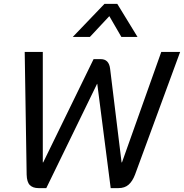

<svg xmlns="http://www.w3.org/2000/svg" viewBox="-20 -967 946 987"><path d="M117 -69 107 -700H200V-132H202L461 -663H498Q540 -663 546 -614L605 -132H607L809 -700H906L674 -69Q661 -35 641 -17.5Q621 0 589 0H549L480 -536H479L218 0H178Q149 0 133.5 -15.5Q118 -31 117 -69ZM517 -947H583L687 -777H604L542 -884L442 -777H354Z"/></svg>

Font: Bai Jamjuree Medium
Style: Italic
Weight: 500
Italic angle: -10°
Version: Version 1.000; ttfautohint (v1.6)